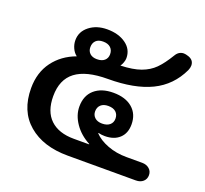

<svg xmlns="http://www.w3.org/2000/svg" viewBox="-114 -787 984 922"><g transform="rotate(20 377.5 -326.0)"><path d="M43 -245Q43 -325 84.5 -381Q126 -437 197 -463Q182 -474 173 -493.5Q164 -513 164 -534Q164 -578 200.5 -606.5Q237 -635 291 -635Q349 -635 386.5 -608Q424 -581 424 -536Q424 -526 419.5 -513.5Q415 -501 409 -493Q472 -495 512 -509.5Q552 -524 579 -551Q606 -578 635 -626Q650 -652 676 -652Q685 -652 700 -647Q729 -637 729 -609Q729 -598 723 -584Q681 -495 595.5 -453.5Q510 -412 374 -412Q264 -412 210 -371Q156 -330 156 -245Q156 -167 198.5 -126.5Q241 -86 319 -86H397V-88Q348 -114 319.5 -155.5Q291 -197 291 -241Q291 -297 326.5 -328Q362 -359 423 -359Q485 -359 520.5 -328.5Q556 -298 556 -245Q556 -200 528.5 -174.5Q501 -149 454 -149Q437 -149 421 -153L420 -151Q445 -124 489.5 -107Q534 -90 587 -90H667Q689 -90 703.5 -77.5Q718 -65 718 -45Q718 -25 704 -12.5Q690 0 667 0H319Q193 0 118 -64Q43 -128 43 -245ZM344 -527Q344 -548 330.5 -560.5Q317 -573 292 -573Q268 -573 255.5 -560.5Q243 -548 243 -527Q243 -507 256 -495Q269 -483 292 -483Q317 -483 330.5 -495Q344 -507 344 -527ZM474 -245Q474 -266 460.5 -278.5Q447 -291 421 -291Q397 -291 383.5 -278.5Q370 -266 370 -245Q370 -226 383.5 -213.5Q397 -201 421 -201Q446 -201 460 -213Q474 -225 474 -245Z"/></g></svg>

Font: Kodchasan SemiBold
Style: Regular
Weight: 600
Version: Version 1.000; ttfautohint (v1.6)